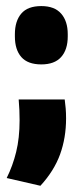

<svg xmlns="http://www.w3.org/2000/svg" viewBox="-20 -501 272 632"><path d="M193 -173.5Q195 -159.5 196.2 -144.5Q197.5 -129.5 197.5 -111.5Q197.5 -47.5 177.8 7Q158 61.5 113 110.5L2 85Q22 45 33.2 -0.8Q44.5 -46.5 44.5 -105Q44.5 -123 43.8 -138.5Q43 -154 41.5 -173.5ZM116 -289Q71.5 -289 50.2 -313.2Q29 -337.5 29 -381V-388.5Q29 -431.5 50 -456.2Q71 -481 116 -481Q159.5 -481 181.2 -456.2Q203 -431.5 203 -388.5V-381Q203 -337.5 181.2 -313.2Q159.5 -289 116 -289Z"/></svg>

Font: Anek Odia SemiCondensed ExtraBold
Style: Regular
Weight: 800
Width: 4
Designer: Yesha Goshar & Mahesh Sahu (Odia), Yesha Goshar (Latin)
Foundry: Ek Type
Version: Version 1.003